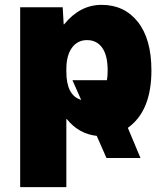

<svg xmlns="http://www.w3.org/2000/svg" viewBox="-20 -550 676 790"><path d="M558 100H418L378 9Q304 1 255 -60H253V220H63V-520H238L242 -450H244Q309 -530 398 -530Q492 -530 547.5 -459.5Q603 -389 603 -260Q603 -93 506 -24ZM420 -220Q423 -238 423 -260Q423 -322 400.5 -353.5Q378 -385 338 -385Q299 -385 276 -353.5Q253 -322 253 -265V-255Q253 -157 314 -139L278 -220Z"/></svg>

Font: Mplus 1p Black
Style: Regular
Weight: 900
Version: Version 1.061